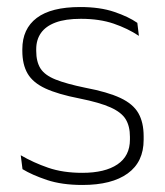

<svg xmlns="http://www.w3.org/2000/svg" viewBox="-20 -516 469 546"><path d="M214.5 10Q156 10 113.5 -4.2Q71 -18.5 44 -35L39 -74.5Q75 -53.5 117 -39Q159 -24.5 214 -24.5Q278.5 -24.5 314 -48.5Q349.5 -72.5 349.5 -119V-127Q349.5 -157 337.5 -176.8Q325.5 -196.5 294.5 -210.5Q263.5 -224.5 206 -236Q144.5 -248 109 -264.5Q73.5 -281 58.5 -306.8Q43.5 -332.5 43.5 -371.5V-376Q43.5 -434 84.5 -465Q125.5 -496 208 -496Q264.5 -496 305 -482.2Q345.5 -468.5 370.5 -451L375 -414Q343.5 -435 303.2 -448.8Q263 -462.5 210 -462.5Q166 -462.5 138 -452Q110 -441.5 96.5 -422.2Q83 -403 83 -376V-371.5Q83 -340.5 95.2 -321.2Q107.5 -302 138.2 -289.8Q169 -277.5 222.5 -266.5Q286 -254.5 322.2 -237.5Q358.5 -220.5 373.5 -194.2Q388.5 -168 388.5 -128.5V-118.5Q388.5 -55.5 343.2 -22.8Q298 10 214.5 10Z"/></svg>

Font: Anek Bangla ExtraLight
Style: Regular
Weight: 250
Designer: Sulekha Rajkumar (Bangla), Yesha Goshar (Latin)
Foundry: Ek Type
Version: Version 1.003